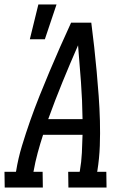

<svg xmlns="http://www.w3.org/2000/svg" viewBox="-47 -836 567 856"><path d="M-26 0 -27 -70H24L25 -74Q34 -130 51 -186Q68 -242 87.5 -297.5Q107 -353 129 -408Q151 -463 174 -517.5Q197 -572 221 -626.5Q245 -681 270 -735H360Q367 -681 373 -626.5Q379 -572 384 -517.5Q389 -463 393 -408Q397 -353 398.5 -297.5Q400 -242 398 -186Q396 -130 387 -74L386 -70H427L428 0H258L257 -70H308L309 -74Q316 -114 318 -154.5Q320 -195 321 -235H145Q132 -195 121 -154.5Q110 -114 103 -74L102 -70H143L144 0ZM321 -305Q320 -388 314 -470Q308 -552 301 -634Q265 -552 231.5 -470Q198 -388 168 -305ZM86 -661 124 -816H205L153 -661Z"/></svg>

Font: Iosevka Curly Slab
Style: Italic
Weight: 400
Italic angle: -9°
Monospace: yes
Designer: Belleve Invis
Foundry: Belleve Invis
Version: Version 22.1.2; ttfautohint (v1.8.4)